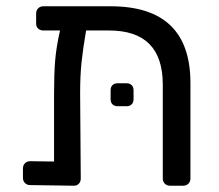

<svg xmlns="http://www.w3.org/2000/svg" viewBox="-20 -591 698 611"><path d="M53 0ZM586 -327V-23Q586 -13 579.5 -6.5Q573 0 563 0H521Q511 0 504.5 -6.5Q498 -13 498 -23V-322Q498 -494 327 -494H254Q244 -436 239.5 -393Q235 -350 235 -295L237 -23Q237 -13 231 -6.5Q225 0 215 0L76 -2Q66 -2 59.5 -8.5Q53 -15 53 -25V-55Q53 -65 59.5 -71.5Q66 -78 76 -78L152 -77V-291Q152 -355 155.5 -398Q159 -441 171 -494H118Q108 -494 101.5 -500Q95 -506 95 -516V-548Q95 -558 101.5 -564.5Q108 -571 118 -571H332Q586 -571 586 -327ZM332 -275V-304Q332 -314 338 -320Q344 -326 354 -326H383Q393 -326 399 -320Q405 -314 405 -304V-275Q405 -265 399 -259Q393 -253 383 -253H354Q344 -253 338 -259Q332 -265 332 -275Z"/></svg>

Font: Hezaedrus
Style: Regular
Weight: 400
Designer: Hubert & Fischer
Foundry: Hubert & Fischer
Version: Version 1.10;September 3, 2019;FontCreator 11.5.0.2425 64-bi